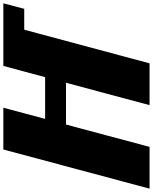

<svg xmlns="http://www.w3.org/2000/svg" viewBox="97 -1012 915 1149"><g transform="rotate(-90 554.5 -437.5)"><path d="M500 0H750L951.2 -750H1076.2Q1081.5 -770.5 1092.8 -812.5Q1104 -854.5 1109.4 -875H734.4Q723.1 -833 700.9 -750Q678.7 -667 667.5 -625H417.5Q428.7 -667 450.9 -750Q473.1 -833 484.4 -875H234.4Q195.3 -729 117.2 -437.5Q39.1 -146 0 0H250Q272 -83 316.7 -250Q361.3 -417 383.8 -500H633.8Q611.3 -417 566.7 -250Q522 -83 500 0Z"/></g></svg>

Font: Faithful 32x
Style: BoldOblique
Weight: 400
Foundry: Faithful Resource Pack
Version: Version 1.0; January 27, 2023